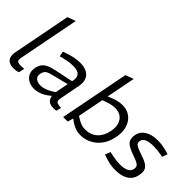

<svg xmlns="http://www.w3.org/2000/svg" viewBox="-30 -1344 1924 1924"><g transform="rotate(45 932.0 -381.5)"><path d="M217 -4Q200 2 183 4.5Q166 7 151 7Q109 7 84.5 -8Q60 -23 51.5 -50Q43 -77 49 -113L170 -738L257 -770L130 -119Q124 -88 135.5 -75.5Q147 -63 178 -63Q191 -63 204 -63.5Q217 -64 231 -66Z M755 3Q745 5 735.5 6Q726 7 718 7Q661 7 638.5 -21Q616 -49 618 -91L616 -107L660 -330Q670 -381 645.5 -407.5Q621 -434 561 -434Q520 -434 484.5 -427.5Q449 -421 421 -414L393 -406L383 -462L413 -472Q452 -486 495.5 -496Q539 -506 585 -506Q628 -506 660.5 -494.5Q693 -483 713.5 -460.5Q734 -438 740.5 -405.5Q747 -373 739 -331L697 -111Q690 -76 704.5 -64Q719 -52 769 -49ZM439 7Q396 7 361 -11.5Q326 -30 308.5 -65.5Q291 -101 301 -150Q308 -184 325 -208Q342 -232 375.5 -249Q409 -266 465 -277L680 -322L669 -271L468 -220Q437 -213 418.5 -203Q400 -193 391.5 -179Q383 -165 379 -146Q371 -103 396 -82.5Q421 -62 465 -62Q490 -62 521.5 -72.5Q553 -83 586 -103L642 -138L647 -92L591 -49Q555 -21 515 -7Q475 7 439 7Z M1098 7Q1060 7 1027 -4.5Q994 -16 964 -36L920 -68L944 -125L992 -96Q1018 -81 1041 -74Q1064 -67 1090 -67Q1168 -67 1218.5 -112.5Q1269 -158 1285 -238Q1297 -300 1283.5 -343Q1270 -386 1237 -409.5Q1204 -433 1154 -433Q1131 -433 1105.5 -428Q1080 -423 1051 -413L1006 -397L947 -95L936 -81L912 0H848L992 -738L1078 -770L1011 -428L989 -450L1053 -476Q1090 -492 1122.5 -499Q1155 -506 1183 -506Q1234 -506 1272.5 -486Q1311 -466 1336 -429Q1361 -392 1369 -342Q1377 -292 1364 -232Q1351 -160 1313 -106.5Q1275 -53 1219.5 -23Q1164 7 1098 7Z M1593 7Q1552 7 1517 0.5Q1482 -6 1446 -19L1410 -31L1432 -88L1465 -81Q1497 -74 1529.5 -70Q1562 -66 1592 -66Q1642 -66 1676.5 -82.5Q1711 -99 1719 -136Q1722 -155 1716.5 -169.5Q1711 -184 1688 -197Q1665 -210 1617 -226Q1561 -245 1529 -265Q1497 -285 1487 -313Q1477 -341 1485 -383Q1496 -440 1548.5 -473Q1601 -506 1686 -506Q1721 -506 1756 -500Q1791 -494 1823 -485L1851 -476L1831 -419L1807 -424Q1778 -429 1750.5 -432Q1723 -435 1699 -435Q1637 -435 1602 -420.5Q1567 -406 1561 -373Q1557 -353 1564.5 -340Q1572 -327 1597.5 -314.5Q1623 -302 1675 -285Q1730 -267 1759.5 -247Q1789 -227 1798 -199Q1807 -171 1798 -129Q1789 -80 1759.5 -49.5Q1730 -19 1687 -6Q1644 7 1593 7Z"/></g></svg>

Font: REM Light
Style: Italic
Weight: 300
Italic angle: -11°
Designer: Octavio Pardo
Foundry: Ashler Design
Version: Version 1.005;gftools[0.9.28]